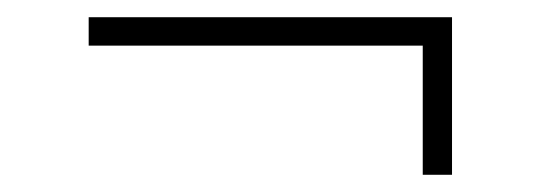

<svg xmlns="http://www.w3.org/2000/svg" viewBox="-20 -333 632 223"><path d="M505 -313V-280H83V-313ZM505 -301V-130H471V-301Z"/></svg>

Font: Exo 2 ExtraLight
Style: Regular
Weight: 250
Designer: Natanael Gama
Foundry: Natanael Gama
Version: Version 2.010